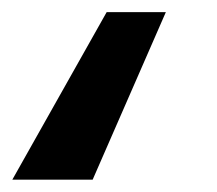

<svg xmlns="http://www.w3.org/2000/svg" viewBox="-28 -162 356 315"><path d="M244.1 -142.1 124 132.8H-7.8L147 -142.1Z"/></svg>

Font: FiraGO SemiBold
Style: Italic
Weight: 600
Italic angle: -8°
Designer: bBox Type GmbH
Foundry: bBox Type GmbH
Version: Version 1.001;PS 001.001;hotconv 1.0.88;makeotf.lib2.5.64775